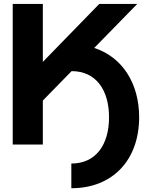

<svg xmlns="http://www.w3.org/2000/svg" viewBox="-20 -743 768 987"><path d="M200.2 -226.1 348.1 -377.4C475.1 -377.4 540.5 -278.3 540.5 -140.1C540.5 -1.5 475.1 97.7 346.7 97.7V224.6C560.5 224.6 695.3 78.1 695.3 -140.1C695.3 -314.5 608.9 -449.7 464.4 -496.6L685.5 -722.7H490.2L200.2 -424.8V-722.7H45.4V0H200.2Z"/></svg>

Font: Giphurs ExtraBold
Style: Regular
Weight: 800
Version: Version 1.000